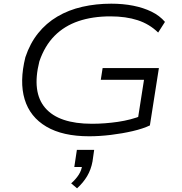

<svg xmlns="http://www.w3.org/2000/svg" viewBox="-20 -733 990 1044"><path d="M465 8Q321 8 232 -44.5Q143 -97 114 -193Q85 -289 118 -422Q143 -497 187 -552Q231 -607 292 -643Q353 -679 427.5 -696Q502 -713 585 -713Q649 -713 704.5 -702Q760 -691 804 -669.5Q848 -648 877 -614L840 -556Q793 -602 729 -623Q665 -644 580 -644Q483 -644 406.5 -618Q330 -592 276.5 -538Q223 -484 194 -399Q152 -232 226 -146Q300 -60 480 -60Q550 -60 621.5 -70.5Q693 -81 753 -105L727 -69L763 -299H528L538 -363H844L795 -51Q757 -33 701 -20Q645 -7 583 0.5Q521 8 465 8ZM399 291 367 264Q393 241 408.5 216.5Q424 192 427 164L438 175H384L398 82H492L483 145Q475 189 454 224.5Q433 260 399 291Z"/></svg>

Font: Nunito Sans 7pt Expanded Light
Style: Italic
Weight: 300
Width: 7
Italic angle: -9°
Designer: Vernon Adams
Foundry: Vernon Adams
Version: Version 3.101;gftools[0.9.27]